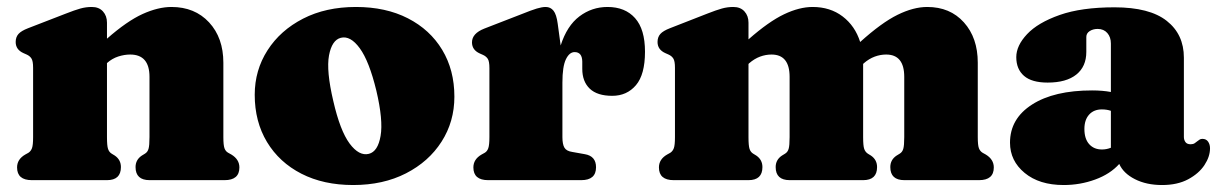

<svg xmlns="http://www.w3.org/2000/svg" viewBox="-20 -517 3492 551"><path d="M287 -452V-406Q344.5 -456.5 389.2 -476.8Q434 -497 472 -497Q539 -497 580 -452.8Q621 -408.5 621 -337V-123.5Q621 -100.5 624.2 -91.5Q627.5 -82.5 635 -78.5L644 -73.5Q667 -59.5 667 -36.5Q667 0 624.5 0H409.5Q369 0 369 -37.5Q369 -58.5 387 -70.5L396 -76Q403.5 -80.5 406.2 -89.8Q409 -99 409 -123.5V-296.5Q409 -360.5 353.5 -360.5Q337 -360.5 319.2 -354.8Q301.5 -349 287 -336V-123.5Q287 -99 290 -89.8Q293 -80.5 300.5 -76L309.5 -70.5Q327 -58.5 327 -37.5Q327 0 287 0H71.5Q29 0 29 -36.5Q29 -60 52.5 -73.5L61.5 -78.5Q68.5 -83 71.8 -91.8Q75 -100.5 75 -123.5V-322.5Q75 -342 70.2 -349.2Q65.5 -356.5 56.5 -360.5L47.5 -364.5Q25 -374.5 25 -396.5Q25 -410.5 33 -419.5Q41 -428.5 60.5 -436L169 -478Q194.5 -488 210.5 -492.5Q226.5 -497 243.5 -497Q264 -497 275.5 -484.2Q287 -471.5 287 -452Z M1001.5 -497Q1087 -497 1150.5 -464.5Q1214 -432 1249 -374Q1284 -316 1284 -239.5Q1284 -168 1247.2 -110.5Q1210.5 -53 1145 -19.5Q1079.5 14 993.5 14Q908.5 14 845 -18.5Q781.5 -51 746.2 -109.5Q711 -168 711 -245Q711 -315.5 747.8 -372.8Q784.5 -430 849.8 -463.5Q915 -497 1001.5 -497ZM1038.5 -75.5Q1064.5 -82 1072.2 -127Q1080 -172 1060 -257Q1039.5 -341.5 1012.5 -378.5Q985.5 -415.5 958 -408.5Q932.5 -402 924.2 -358Q916 -314 936.5 -227Q956 -142 983.2 -105.2Q1010.5 -68.5 1038.5 -75.5Z M1580.5 -449 1589 -386.5Q1607 -443 1642.8 -470Q1678.5 -497 1723.5 -497Q1774 -497 1802.5 -465Q1831 -433 1831 -368.5Q1831 -303 1805 -272.5Q1779 -242 1737 -242Q1694 -242 1672.5 -262.5Q1651 -283 1651 -319.5V-340.5Q1650.5 -367.5 1629 -367.5Q1614 -367.5 1604 -346.8Q1594 -326 1594 -280V-123.5Q1594 -103 1599.8 -93.2Q1605.5 -83.5 1622 -81L1658.5 -74.5Q1690.5 -69 1690.5 -37Q1690.5 0 1648 0H1381Q1338.5 0 1338.5 -36.5Q1338.5 -60 1362 -73.5L1371 -78.5Q1378 -82.5 1381.2 -91.5Q1384.5 -100.5 1384.5 -123.5V-321.5Q1384.5 -341 1379.8 -348.2Q1375 -355.5 1366 -359.5L1357 -363.5Q1334.5 -373.5 1334.5 -395.5Q1334.5 -421 1370 -435L1477 -476.5Q1505.5 -488 1520.5 -492.5Q1535.5 -497 1546 -497Q1560 -497 1568.5 -486.2Q1577 -475.5 1580.5 -449Z M2128 -452V-404Q2186 -455 2230 -476Q2274 -497 2312 -497Q2362.5 -497 2398.2 -469.8Q2434 -442.5 2448.5 -396.5Q2510 -452 2555.8 -474.5Q2601.5 -497 2641 -497Q2706.5 -497 2746.2 -452.8Q2786 -408.5 2786 -337V-123.5Q2786 -100.5 2789.2 -91.8Q2792.5 -83 2800 -78.5L2809 -73.5Q2832 -59.5 2832 -36.5Q2832 0 2789.5 0H2575.5Q2535 0 2535 -37.5Q2535 -58.5 2553 -70.5L2562 -76Q2569.5 -80.5 2572.2 -89.8Q2575 -99 2575 -123.5V-296.5Q2575 -360.5 2523 -360.5Q2506.5 -360.5 2490.2 -354.5Q2474 -348.5 2459 -335.5L2457 -333.5V-123.5Q2457 -99 2460 -90Q2463 -81 2470.5 -76L2479.5 -70.5Q2497 -58.5 2497 -37.5Q2497 0 2457 0H2246.5Q2206 0 2206 -37.5Q2206 -58.5 2224 -70.5L2233 -76Q2240.5 -80.5 2243.2 -89.8Q2246 -99 2246 -123.5V-296.5Q2246 -360.5 2194 -360.5Q2177.5 -360.5 2161.2 -354.5Q2145 -348.5 2130 -335.5L2128 -333.5V-123.5Q2128 -99 2131 -89.8Q2134 -80.5 2141.5 -76L2150.5 -70.5Q2168 -58.5 2168 -37.5Q2168 0 2128 0H1913.5Q1871 0 1871 -36.5Q1871 -60 1894.5 -73.5L1903.5 -78.5Q1910.5 -83 1913.8 -91.8Q1917 -100.5 1917 -123.5V-322.5Q1917 -342 1912.2 -349.2Q1907.5 -356.5 1898.5 -360.5L1889.5 -364.5Q1867 -374.5 1867 -396.5Q1867 -410.5 1875 -419.5Q1883 -428.5 1902.5 -436L2010 -478Q2035.5 -488 2051.5 -492.5Q2067.5 -497 2084.5 -497Q2105 -497 2116.5 -484.2Q2128 -471.5 2128 -452Z M2878.5 -107.5Q2878.5 -176.5 2941.8 -217Q3005 -257.5 3114 -257.5Q3144.5 -257.5 3168 -253V-392Q3168 -410.5 3157.8 -422.2Q3147.5 -434 3130 -434Q3117 -434 3107.2 -427.8Q3097.5 -421.5 3097.5 -411V-368Q3097.5 -326 3068.8 -303Q3040 -280 2986.5 -280Q2941 -280 2918.8 -299.2Q2896.5 -318.5 2896.5 -353Q2896.5 -386 2927.5 -419Q2958.5 -452 3021 -474Q3083.5 -496 3178.5 -496Q3279 -496 3328.2 -457.2Q3377.5 -418.5 3377.5 -351.5V-124Q3377.5 -115.5 3382 -109.2Q3386.5 -103 3397 -103Q3404 -103 3408.5 -106Q3413 -109 3416.5 -112Q3419.5 -114.5 3422.8 -116.5Q3426 -118.5 3430.5 -118.5Q3441.5 -118.5 3447 -110.5Q3452.5 -102.5 3452.5 -91.5Q3452.5 -67.5 3436.5 -43.2Q3420.5 -19 3389.8 -2.5Q3359 14 3315 14Q3270 14 3237 -2.8Q3204 -19.5 3192 -46.5Q3166 -17.5 3123 -1.8Q3080 14 3032.5 14Q2962.5 14 2920.5 -20.8Q2878.5 -55.5 2878.5 -107.5ZM3092 -147Q3092 -118.5 3105.8 -103.2Q3119.5 -88 3142.5 -88Q3155.5 -88 3168 -93V-199Q3156.5 -203 3142 -203Q3119 -203 3105.5 -188Q3092 -173 3092 -147Z"/></svg>

Font: Fraunces 9pt S050 Black
Style: Regular
Weight: 900
Version: Version 1.000; ttfautohint (v1.8.3)